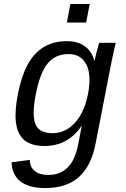

<svg xmlns="http://www.w3.org/2000/svg" viewBox="-20 -745 640 972"><path d="M209 207Q126.5 207 83.5 173.3Q40.5 139.6 38.6 76.7L130.9 64.5Q131.8 101.1 155.8 120.8Q179.7 140.6 224.6 140.6Q346.7 140.6 375.5 -13.2L394 -107.9H393.1Q324.2 -5.9 205.6 -5.9Q129.4 -5.9 94 -44.2Q58.6 -82.5 58.6 -160.2Q58.6 -220.7 78.1 -302.5Q97.7 -384.3 129.9 -434.8Q162.1 -485.4 208.7 -511Q255.4 -536.6 318.4 -536.6Q373.5 -536.6 409.2 -511Q444.8 -485.4 457.5 -438H459Q462.4 -456.1 471.2 -490Q480 -523.9 482.4 -528.3H565.9L556.6 -488.3L542 -418.9L463.4 -15.6Q441.9 95.2 379.4 151.1Q316.9 207 209 207ZM433.1 -340.3Q433.1 -401.9 405.5 -436.5Q377.9 -471.2 327.6 -471.2Q283.7 -471.2 252.9 -452.1Q222.2 -433.1 200.7 -392.6Q179.2 -352.1 164.8 -284.9Q150.4 -217.8 150.4 -173.3Q150.4 -119.6 173.1 -95.2Q195.8 -70.8 248 -70.8Q287.1 -70.8 321.5 -91.8Q356 -112.8 381.3 -152.1Q406.7 -191.4 419.9 -244.4Q433.1 -297.4 433.1 -340.3ZM318.4 -630.9 336.4 -724.6H434.1L416 -630.9Z"/></svg>

Font: Cousine
Style: Italic
Weight: 400
Italic angle: -12°
Monospace: yes
Designer: Steve Matteson
Foundry: Monotype Imaging Inc.
Version: Version 1.21